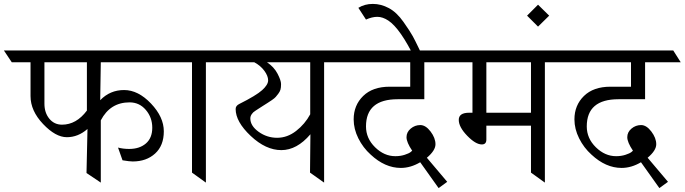

<svg xmlns="http://www.w3.org/2000/svg" viewBox="-80 -933 3498 981"><path d="M367 -274Q319 -232 261.5 -232Q204 -232 140 -299.5Q76 -367 76 -442V-615H-20L-60 -675H827L867 -615H435L432 -421Q482 -473 554 -473Q626 -473 691.5 -404Q757 -335 757 -262Q757 -189 712.5 -148.5Q668 -108 598 -108Q582 -108 546 -114L523 -179Q549 -172 580 -172Q633 -172 665.5 -200Q698 -228 698 -280.5Q698 -333 665 -371.5Q632 -410 582 -410Q483 -410 435 -318V0L362 -49ZM237 -296Q310 -296 364 -368V-615H147V-403Q147 -357 172 -326.5Q197 -296 237 -296Z M972 -615V0L901 -51V-615H786L750 -675H1086L1122 -615Z M1576 -615V0L1504 -51L1506 -247Q1437 -166 1357.5 -166Q1278 -166 1201 -238.5Q1124 -311 1124 -376Q1124 -393 1143 -402Q1229 -445 1259.5 -472.5Q1290 -500 1290 -522.5Q1290 -545 1270.5 -571.5Q1251 -598 1219 -615H1046L1006 -675H1690L1730 -615ZM1505 -349V-615H1284Q1320 -591 1338 -556.5Q1356 -522 1356 -503.5Q1356 -485 1353 -475Q1350 -465 1342.5 -455Q1335 -445 1329 -438Q1323 -431 1309 -421.5Q1295 -412 1287 -407Q1279 -402 1261 -390.5Q1243 -379 1238.5 -376Q1234 -373 1225.5 -367.5Q1217 -362 1214.5 -359.5Q1212 -357 1208 -352Q1199 -341 1199 -328Q1199 -290 1241.5 -259.5Q1284 -229 1336 -229Q1388 -229 1433 -264Q1478 -299 1505 -349Z M2088 -426H1952Q1790 -426 1790 -287Q1790 -226 1836.5 -180.5Q1883 -135 1940 -135Q1966 -135 1987.5 -142Q2009 -149 2018 -156L2026 -163Q1997 -206 1997 -232Q1997 -258 2018.5 -276Q2040 -294 2067.5 -294Q2095 -294 2120 -261Q2145 -228 2145 -196Q2145 -164 2101 -127L2205 -4L2161 28L2067 -104Q2018 -75 1968 -75Q1887 -75 1814 -143Q1775 -178 1751 -226Q1727 -274 1727 -323Q1727 -395 1775.5 -442.5Q1824 -490 1911 -490H2016V-615H1650L1612 -675H2232L2270 -615H2088Z M1751 -893Q1783 -913 1825 -913Q1867 -913 1907 -891.5Q1947 -870 1981.5 -821Q2016 -772 2029 -748Q2042 -724 2057 -692.5Q2072 -661 2074 -659Q2076 -655 2079 -647L2042 -630Q1965 -788 1904 -828Q1875 -847 1848 -847Q1821 -847 1790 -833Z M2317 -357H2334V-615H2192L2153 -675H2818L2858 -615H2704V0L2633 -51V-291H2405V-220Q2405 -195 2382 -195Q2350 -195 2307 -239.5Q2264 -284 2264 -320.5Q2264 -357 2317 -357ZM2405 -615V-357H2633V-615Z M2613 -853 2669 -909 2726 -853 2669 -797Z M3216 -426H3080Q2918 -426 2918 -287Q2918 -226 2964.5 -180.5Q3011 -135 3068 -135Q3094 -135 3115.5 -142Q3137 -149 3146 -156L3154 -163Q3125 -206 3125 -232Q3125 -258 3146.5 -276Q3168 -294 3195.5 -294Q3223 -294 3248 -261Q3273 -228 3273 -196Q3273 -164 3229 -127L3333 -4L3289 28L3195 -104Q3146 -75 3096 -75Q3015 -75 2942 -143Q2903 -178 2879 -226Q2855 -274 2855 -323Q2855 -395 2903.5 -442.5Q2952 -490 3039 -490H3144V-615H2778L2740 -675H3360L3398 -615H3216Z"/></svg>

Font: Halant
Style: Regular
Weight: 400
Designer: Hitesh Malaviya (Devanagari), Satya Rajpurohit (Latin)
Foundry: Indian Type Foundry
Version: Version 1.101;PS 1.0;hotconv 1.0.78;makeotf.lib2.5.61930; tt